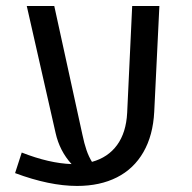

<svg xmlns="http://www.w3.org/2000/svg" viewBox="-20 -595 635 634"><path d="M506.3 -575.2 489.3 -226.1Q485.4 -147.9 453.6 -92.8Q421.9 -37.6 366 -9.3Q310.1 19 234.4 19Q143.6 19 29.8 -23.4L51.8 -91.3Q142.6 -55.7 216.3 -53.2Q176.8 -96.7 163.6 -155.8L68.4 -575.2H159.2L252 -150.9Q258.3 -120.6 265.6 -99.4Q272.9 -78.1 283.7 -60.5Q336.9 -75.2 366.7 -116.2Q396.5 -157.2 399.9 -222.2L416.5 -575.2Z"/></svg>

Font: Heebo
Style: Regular
Weight: 400
Designer: Oded Ezer
Foundry: Meir Sadan
Version: Version 2.001; ttfautohint (v1.5.14-ce02) -l 8 -r 50 -G 200 